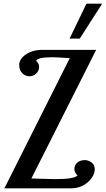

<svg xmlns="http://www.w3.org/2000/svg" viewBox="-20 -1020 573 1040"><path d="M399.9 -70.8Q391.6 -76.7 387.2 -86.4Q382.8 -96.2 382.8 -104Q382.8 -126.5 399.2 -139.6Q415.5 -152.8 439 -152.8Q459.5 -152.8 476.3 -139.6Q493.2 -126.5 493.2 -105Q493.2 -66.4 455.6 -33.2Q418 0 365.2 0H3.9L357.9 -705.1Q282.2 -710 265.1 -710Q181.6 -710 175.8 -689.9Q191.9 -677.2 191.9 -657.2Q191.9 -637.7 176.8 -622.3Q161.6 -606.9 139.2 -606.9Q117.2 -606.9 100.6 -623.3Q84 -639.6 84 -668Q84 -700.2 120.1 -725.1Q156.2 -750 210 -750H501L149.9 -53.2Q162.6 -53.2 208.3 -51.5Q253.9 -49.8 280.8 -49.8Q386.2 -49.8 399.9 -70.8ZM356.9 -811 448.2 -1000H533.2L412.1 -811Z"/></svg>

Font: Lobster Two
Style: Italic
Weight: 400
Designer: Pablo Impallari
Foundry: Pablo Impallari. www.impallari.com
Version: Version 1.006